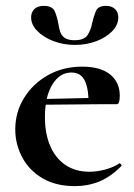

<svg xmlns="http://www.w3.org/2000/svg" viewBox="-20 -622 458 654"><path d="M235 12Q170 12 124.5 -15Q79 -42 55.5 -86.5Q32 -131 32 -181Q32 -240 62 -288.5Q92 -337 143.5 -366Q195 -395 260 -395Q322 -395 355 -368.5Q388 -342 388 -296Q388 -285 386 -276Q384 -267 377 -267H281Q283 -314 270 -344.5Q257 -375 223 -375Q183 -375 158 -333.5Q133 -292 133 -223Q133 -167 151 -125Q169 -83 203 -60Q237 -37 285 -37Q309 -37 336.5 -44Q364 -51 386 -65Q388 -67 391.5 -63Q395 -59 393 -56Q356 -19 317.5 -3.5Q279 12 235 12ZM98 -265 97 -284 316 -289V-267ZM234 -485Q267 -485 278.5 -503Q290 -521 294 -544Q299 -566 306.5 -584Q314 -602 341 -602Q361 -602 372 -591Q383 -580 383 -563Q383 -537 362 -515.5Q341 -494 307.5 -481.5Q274 -469 235 -469Q196 -469 162 -482Q128 -495 107 -516.5Q86 -538 86 -563Q86 -580 97 -591Q108 -602 129 -602Q159 -602 167 -582.5Q175 -563 179 -540Q181 -527 185 -514Q189 -501 200.5 -493Q212 -485 234 -485Z"/></svg>

Font: Cormorant
Style: Bold
Weight: 700
Designer: Christian Thalmann (Catharsis Fonts)
Foundry: Catharsis Fonts
Version: Version 4.000